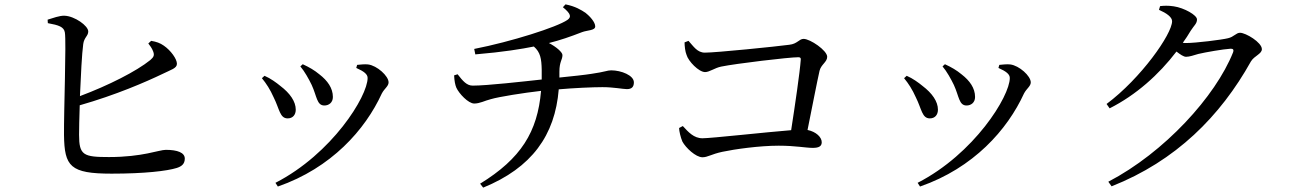

<svg xmlns="http://www.w3.org/2000/svg" viewBox="-20 -803 5950 879"><path d="M659 -604C666 -595 676 -582 681 -568C688 -550 684 -542 668 -528C605 -477 477 -412 346 -363C350 -457 355 -558 361 -601C365 -632 384 -638 384 -659C384 -685 322 -729 276 -731C252 -732 222 -720 198 -713L199 -697C249 -688 273 -680 277 -654C284 -612 272 -290 273 -185C275 -41 301 -8 491 -8C641 -8 744 -20 789 -34C811 -41 826 -52 826 -77C826 -104 793 -117 739 -117C708 -117 633 -84 479 -84C362 -84 342 -92 342 -186C342 -212 343 -263 345 -321C510 -368 648 -428 725 -465C763 -484 790 -490 790 -511C790 -533 762 -572 730 -594C713 -606 696 -612 672 -616Z M1407 -414C1431 -362 1430 -320 1465 -320C1485 -320 1504 -333 1504 -359C1504 -400 1479 -434 1443 -462C1419 -482 1396 -495 1366 -509L1355 -499C1374 -477 1394 -441 1407 -414ZM1728 -375C1740 -398 1759 -408 1759 -426C1759 -455 1706 -503 1665 -508C1648 -510 1629 -507 1615 -506L1611 -492C1647 -476 1663 -463 1663 -446C1663 -362 1500 -99 1241 34L1252 51C1497 -34 1652 -209 1728 -375ZM1233 -357C1260 -303 1261 -261 1297 -261C1321 -261 1334 -278 1334 -301C1334 -338 1308 -376 1263 -410C1246 -424 1219 -444 1191 -456L1179 -445C1199 -421 1217 -393 1233 -357Z M2557 -770C2595 -739 2596 -725 2578 -712C2531 -679 2320 -612 2151 -579L2156 -554C2287 -565 2369 -579 2424 -590C2454 -564 2459 -534 2460 -484C2460 -469 2460 -454 2460 -439C2377 -430 2210 -411 2144 -411C2117 -411 2099 -432 2075 -463L2059 -458C2060 -433 2064 -414 2069 -402C2081 -375 2124 -329 2151 -329C2177 -329 2199 -342 2227 -349C2264 -360 2378 -378 2457 -387C2441 -199 2365 -77 2178 38L2192 56C2415 -35 2521 -184 2538 -394C2606 -400 2692 -404 2738 -404C2790 -404 2832 -395 2850 -395C2872 -395 2882 -405 2882 -426C2882 -458 2824 -481 2778 -481C2760 -481 2751 -474 2688 -465C2657 -460 2600 -454 2541 -448C2541 -457 2541 -466 2541 -475C2541 -521 2555 -529 2555 -551C2555 -564 2526 -589 2493 -606C2545 -619 2591 -635 2645 -656C2669 -665 2705 -663 2705 -682C2705 -702 2680 -729 2661 -744C2640 -758 2614 -774 2569 -783Z M3114 -609C3114 -592 3117 -566 3123 -552C3131 -523 3179 -473 3208 -473C3228 -473 3252 -492 3281 -498C3349 -512 3592 -541 3635 -541C3643 -541 3647 -538 3646 -530C3642 -473 3620 -323 3602 -207C3488 -198 3236 -170 3196 -170C3156 -170 3131 -199 3106 -226L3089 -217C3089 -203 3096 -174 3104 -155C3119 -127 3165 -83 3196 -83C3220 -83 3236 -97 3287 -108C3343 -120 3457 -136 3545 -136C3622 -136 3669 -126 3701 -126C3730 -126 3742 -134 3742 -152C3742 -175 3716 -200 3677 -208C3699 -317 3721 -431 3732 -479C3739 -508 3767 -519 3767 -543C3767 -572 3689 -625 3659 -625C3638 -625 3631 -602 3593 -598C3534 -590 3258 -562 3207 -562C3172 -562 3155 -591 3132 -616Z M4347 -414C4371 -362 4370 -320 4405 -320C4425 -320 4444 -333 4444 -359C4444 -400 4419 -434 4383 -462C4359 -482 4336 -495 4306 -509L4295 -499C4314 -477 4334 -441 4347 -414ZM4668 -375C4680 -398 4699 -408 4699 -426C4699 -455 4646 -503 4605 -508C4588 -510 4569 -507 4555 -506L4551 -492C4587 -476 4603 -463 4603 -446C4603 -362 4440 -99 4181 34L4192 51C4437 -34 4592 -209 4668 -375ZM4173 -357C4200 -303 4201 -261 4237 -261C4261 -261 4274 -278 4274 -301C4274 -338 4248 -376 4203 -410C4186 -424 4159 -444 4131 -456L4119 -445C4139 -421 4157 -393 4173 -357Z M5286 -758C5320 -743 5346 -725 5346 -706C5346 -647 5203 -444 5046 -327L5060 -307C5181 -368 5285 -461 5366 -567C5384 -553 5399 -543 5410 -543C5426 -543 5445 -550 5466 -556C5500 -564 5580 -578 5614 -580C5624 -580 5630 -577 5625 -563C5545 -362 5311 -105 5054 29L5069 50C5363 -66 5567 -271 5707 -522C5723 -548 5757 -556 5757 -578C5757 -609 5683 -653 5657 -653C5639 -653 5629 -634 5602 -628C5575 -621 5454 -606 5410 -606C5405 -606 5401 -606 5395 -607C5408 -625 5420 -643 5431 -662C5447 -687 5460 -695 5460 -714C5460 -734 5401 -767 5354 -774C5328 -778 5309 -777 5291 -775Z"/></svg>

Font: Noto Serif CJK JP Medium
Style: Regular
Weight: 500
Designer: Ryoko NISHIZUKA 西塚涼子 (kana & ideographs); Frank Grießhammer (Latin, Greek & Cyrillic); Wenlong ZHANG 张文龙 (bopomofo); San
Foundry: Adobe Systems Incorporated
Version: Version 1.000;PS 1;hotconv 16.6.53;makeotf.lib2.5.65590